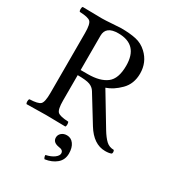

<svg xmlns="http://www.w3.org/2000/svg" viewBox="-207 -768 1005 1110"><g transform="rotate(30 295.0 -213.0)"><path d="M310.1 41Q337.9 41 355 64.5Q372.1 87.9 372.1 127Q372.1 168.9 342.5 194.1Q313 219.2 266.1 226.1Q258.3 218.3 257.8 202.1Q293 194.3 313 179.2Q333 164.1 333 148.9Q333 126 301.8 123Q259.8 116.2 259.8 84Q259.8 65.9 273.9 53.5Q288.1 41 310.1 41ZM272 -618.2Q189 -618.2 189 -554.2V-325.2H236.8Q317.9 -325.2 361.3 -358.2Q404.8 -391.1 404.8 -478Q404.8 -618.2 272 -618.2ZM189 -122.1Q189 -62 204.6 -47.6Q220.2 -33.2 275.9 -30.8Q279.8 -25.9 279.8 -13.9Q279.8 -2 275.9 2Q175.8 0 147 0Q114.7 0 17.1 2Q12.2 -2 12.2 -13.9Q12.2 -25.9 17.1 -30.8Q73.2 -32.7 88.6 -47.4Q104 -62 104 -122.1V-522.9Q104 -583 88.6 -597.4Q73.2 -611.8 17.1 -613.8Q12.2 -617.7 12.2 -629.9Q12.2 -642.1 17.1 -647Q117.2 -645 146 -645Q167 -645 213.4 -648.4Q259.8 -651.9 271 -651.9Q330.1 -651.9 371.1 -642.8Q412.1 -633.8 443.8 -604Q497.1 -554.2 497.1 -479Q497.1 -410.2 453.6 -366.7Q410.2 -323.2 363.8 -308.1L490.2 -98.1Q513.2 -60.1 534.2 -40.5Q555.2 -21 585.9 -21Q592.8 -7.8 586.9 2.9Q572.8 9.8 544.9 9.8Q467.8 9.8 413.1 -79.1L306.2 -252.9Q293.9 -272.9 270.5 -282Q247.1 -291 189 -291Z"/></g></svg>

Font: Linux Libertine Capitals
Style: Small Caps
Weight: 400
Designer: Philipp H. Poll
Foundry: Philipp H. Poll
Version: Version 5.1.3